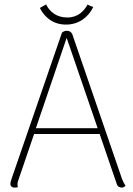

<svg xmlns="http://www.w3.org/2000/svg" viewBox="-20 -839 602 867"><path d="M278 -728C335 -728 378 -760 401 -807L375 -818C360 -790 333 -760 284 -760C236 -760 205 -785 188 -819L160 -803C180 -763 218 -728 278 -728ZM531 -31 307 -683C303 -694 294 -700 282 -700C275 -700 268 -698 260 -692L33 -34C31 -27 27 -17 27 -10C26 1 34 8 45 8C51 8 55 8 61 6C59 2 59 -4 59 -8C59 -14 62 -24 64 -29L134 -234H430L508 -6C511 3 520 8 530 8C536 8 541 6 547 -1C542 -7 536 -18 531 -31ZM142 -260 281 -668 421 -260Z"/></svg>

Font: Arima Koshi Thin
Style: Regular
Weight: 250
Designer: Joana Correia and Natanael Gama
Foundry: NDISCOVER
Version: Version 1.019;PS 001.019;hotconv 1.0.88;makeotf.lib2.5.64775